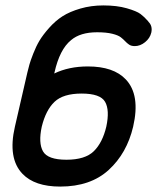

<svg xmlns="http://www.w3.org/2000/svg" viewBox="-20 -670 600 708"><path d="M372 -203Q385 -264 367.5 -294.5Q350 -325 281 -325Q213 -325 181 -294.5Q149 -264 134 -203Q121 -143 138.5 -112Q156 -81 225 -81Q294 -81 326 -112.5Q358 -144 372 -203ZM81 -403Q85 -419 88.5 -432Q92 -445 102.5 -472Q113 -499 125.5 -520Q138 -541 161 -567Q184 -593 210.5 -610Q237 -627 276.5 -638.5Q316 -650 361 -650Q411 -650 447.5 -639.5Q484 -629 498 -618.5Q512 -608 526 -592Q528 -589 528 -589Q543 -574 538 -550Q533 -529 515 -514.5Q497 -500 477 -500Q464 -500 456 -505.5Q448 -511 441.5 -518Q435 -525 425.5 -532.5Q416 -540 394 -545.5Q372 -551 338 -551Q276 -551 242 -522Q200 -488 181 -403L180 -399Q234 -425 304 -425Q399 -425 444 -377Q498 -320 471 -203Q448 -105 381 -43.5Q314 18 202 18Q108 18 63 -29Q8 -86 35 -203Z"/></svg>

Font: Brass Mono
Style: Bold Italic
Weight: 700
Italic angle: -13°
Monospace: yes
Version: Version 1.000; ttfautohint (v1.8.3) -l 8 -r 50 -G 200 -x 14 